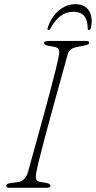

<svg xmlns="http://www.w3.org/2000/svg" viewBox="-20 -895 457 915"><path d="M153 -72Q148.5 -51 152.8 -40.2Q157 -29.5 174.5 -27.5L202 -23Q220.5 -19.5 220.5 -8.5Q220.5 -4 214.2 -2Q208 0 200.5 0H26.5Q10 0 10 -9.5Q8.5 -19.5 29.5 -22.5L61.5 -26.5Q81.5 -29 93.8 -40.8Q106 -52.5 112.5 -71.5Q117 -89 128.5 -130.2Q140 -171.5 155.2 -226.5Q170.5 -281.5 187 -342Q203.5 -402.5 218.8 -459.2Q234 -516 245 -561Q256 -606 260.5 -629.5Q264.5 -648.5 260.5 -658.5Q256.5 -668.5 239.5 -671.5L209.5 -677Q190 -680.5 190 -691.5Q190 -700 219 -700H389.5Q405 -700 405 -692.5Q405 -686.5 400 -683.5Q395 -680.5 381.5 -678L347 -671Q311 -665 303 -637.5Q296 -612 283 -565Q270 -518 253.8 -459.8Q237.5 -401.5 221 -340.5Q204.5 -279.5 189.8 -224.2Q175 -169 165.2 -128.5Q155.5 -88 153 -72ZM330 -839Q297.5 -839 270.5 -820.2Q243.5 -801.5 221 -760Q217 -752 211.5 -752Q204.5 -752 207 -761Q222 -811 258.2 -843Q294.5 -875 339.5 -875Q385 -875 404.5 -843Q424 -811 413 -761Q410.5 -752 404 -752Q398.5 -752 398 -760Q397 -801.5 380 -820.2Q363 -839 330 -839Z"/></svg>

Font: Fraunces 9pt S050 Thin
Style: Italic
Weight: 100
Italic angle: -16°
Version: Version 1.000; ttfautohint (v1.8.3)